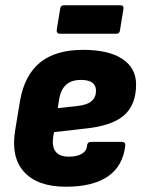

<svg xmlns="http://www.w3.org/2000/svg" viewBox="-20 -697 546 728"><path d="M230 11Q122 11 71 -45.5Q20 -102 38 -206L56 -315Q73 -412 132 -460Q191 -508 295 -508Q392 -508 444 -473.5Q496 -439 496 -377Q496 -299 449.5 -259Q403 -219 299 -209L185 -196L182 -180Q176 -141 191 -122Q206 -103 241 -103Q272 -103 290.5 -114Q309 -125 310 -145Q312 -159 324 -159H442Q456 -159 455 -145Q446 -67 389 -28Q332 11 230 11ZM199 -287 273 -295Q310 -299 327 -313.5Q344 -328 344 -353Q344 -373 330 -383.5Q316 -394 287 -394Q251 -394 230.5 -375.5Q210 -357 204 -319ZM208 -569Q194 -569 195 -583L208 -663Q210 -677 222 -677H437Q450 -677 448 -663L435 -583Q434 -569 420 -569Z"/></svg>

Font: Sofia Sans Semi Condensed Black
Style: Italic
Weight: 900
Italic angle: -9°
Version: Version 4.100